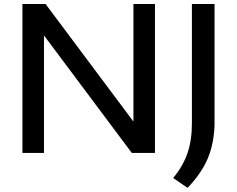

<svg xmlns="http://www.w3.org/2000/svg" viewBox="-20 -760 1178 954"><path d="M643 -740H750V0H635L198.5 -584V0H91.5V-740H206.5L643 -156ZM840.5 124.5Q889.5 65 911.5 1Q933.5 -63 933.5 -146V-740H1046V-138Q1043 -46.5 1012.5 26.8Q982 100 912 173.5Z"/></svg>

Font: Encode Sans Expanded Medium
Style: Regular
Weight: 500
Width: 7
Designer: Multiple Designers
Foundry: Impallari Type
Version: Version 2.000